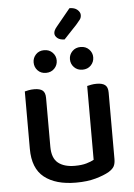

<svg xmlns="http://www.w3.org/2000/svg" viewBox="-59 -910 677 969"><g transform="rotate(-5 279.5 -426.0)"><path d="M243 -609Q243 -585 226.5 -568Q210 -551 184 -551Q158 -551 142 -568Q126 -585 126 -609Q126 -632 142 -649Q158 -666 184 -666Q210 -666 226.5 -649Q243 -632 243 -609ZM428 -609Q428 -585 411.5 -568Q395 -551 369 -551Q343 -551 326.5 -568Q310 -585 310 -609Q310 -632 326.5 -649Q343 -666 369 -666Q395 -666 411.5 -649Q428 -632 428 -609ZM69 -467Q76 -469 89 -471.5Q102 -474 117 -474Q146 -474 159.5 -463Q173 -452 173 -425V-178Q173 -120 203.5 -95.5Q234 -71 288 -71Q323 -71 347 -78Q371 -85 385 -93V-467Q393 -469 405.5 -471.5Q418 -474 433 -474Q462 -474 476 -463Q490 -452 490 -425V-88Q490 -66 483 -52Q476 -38 455 -25Q429 -10 386.5 2Q344 14 287 14Q184 14 126.5 -31.5Q69 -77 69 -176ZM330 -866Q356 -866 370 -853.5Q384 -841 384 -827Q384 -813 376.5 -803.5Q369 -794 357 -780L292 -711Q269 -711 256 -721.5Q243 -732 243 -746Q243 -760 257 -777Z"/></g></svg>

Font: Baloo Da 2 Medium
Style: Regular
Weight: 500
Designer: Noopur Datye, Sulekha Rajkumar and Ek Type
Foundry: Ek Type
Version: Version 1.640;hotconv 1.0.111;makeotfexe 2.5.65597; ttfautoh